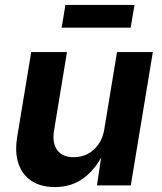

<svg xmlns="http://www.w3.org/2000/svg" viewBox="-20 -759 663 786"><path d="M204.4 6.8Q148.2 6.8 109.9 -17.7Q71.7 -42.3 55.8 -88.5Q40 -134.6 50.4 -198.7L107.8 -545.9H254.2L201.2 -224.2Q193 -173.6 214.3 -144.5Q235.5 -115.5 282 -115.5Q312.9 -115.5 339 -128.9Q365 -142.3 383 -167.9Q401 -193.5 406.9 -229.8L459.1 -545.9H605.7L515.4 0H376.9L397.3 -136.3H405.8Q373 -67.5 322.9 -30.3Q272.9 6.8 204.4 6.8ZM530.6 -738.8 514.9 -645.8H232.3L247.9 -738.8Z"/></svg>

Font: Inter
Style: Italic
Weight: 400
Italic angle: -9.3988°
Designer: Rasmus Andersson
Foundry: rsms
Version: Version 4.001;git-66647c0bb